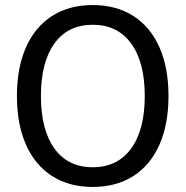

<svg xmlns="http://www.w3.org/2000/svg" viewBox="-20 -730 735 760"><path d="M47 -350Q47 -462 83 -543Q119 -624 186.5 -667Q254 -710 347 -710Q440 -710 507.5 -667Q575 -624 611 -543Q647 -462 647 -350Q647 -238 611 -157Q575 -76 507.5 -33Q440 10 347 10Q254 10 186.5 -33Q119 -76 83 -157Q47 -238 47 -350ZM553 -350Q553 -484 499 -558Q445 -632 347 -632Q249 -632 195.5 -558Q142 -484 142 -350Q142 -216 195.5 -142Q249 -68 347 -68Q445 -68 499 -142Q553 -216 553 -350Z"/></svg>

Font: Kodchasan Medium
Style: Regular
Weight: 500
Designer: Katatrad Aksorn Co.,Ltd.
Foundry: Cadson Demak Co.,Ltd.
Version: Version 1.000; ttfautohint (v1.6)